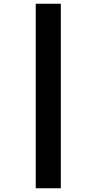

<svg xmlns="http://www.w3.org/2000/svg" viewBox="-20 -784 516 1026"><path d="M171 -764V222H305V-764Z"/></svg>

Font: Noto Sans Thai Looped SemiCondensed Black
Style: Regular
Weight: 900
Width: 4
Designer: Sasikarn Vongin, Ben Mitchell
Foundry: The Fontpad Ltd
Version: Version 1.001